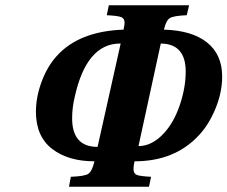

<svg xmlns="http://www.w3.org/2000/svg" viewBox="-20 -712 867 732"><path d="M250 -38Q303 -40 317 -49.5Q331 -59 340 -97Q240 -97 178.5 -144.5Q117 -192 117 -286Q117 -342 138.5 -400Q160 -458 195 -497Q280 -593 451 -599Q455 -619 455 -625Q455 -642 441.5 -647Q428 -652 387 -654L395 -692H701L692 -654Q642 -652 627.5 -643Q613 -634 605 -599Q712 -596 769.5 -550Q827 -504 827 -420Q827 -360 801.5 -298Q776 -236 738 -196Q646 -97 493 -97Q489 -81 489 -67Q489 -50 502 -45Q515 -40 556 -38L548 0H243ZM440 -546H438Q310 -546 265 -343Q255 -302 255 -261Q255 -152 352 -152ZM593 -546 508 -155Q559 -155 604 -203Q643 -245 665.5 -311.5Q688 -378 688 -439Q688 -545 593 -546Z"/></svg>

Font: Lingua Franca
Style: Bold Italic
Weight: 700
Italic angle: -13°
Version: Version 1.19